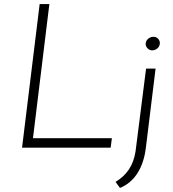

<svg xmlns="http://www.w3.org/2000/svg" viewBox="-20 -730 854 949"><path d="M224 -710 143 -47H533L527 0H89L176 -710ZM551 169Q593 144 617.5 107Q642 70 650 18L702 -391H749L701 0Q692 74 660 125Q628 176 573 199ZM700 -513Q700 -528 712.5 -538.5Q725 -549 740 -548Q753 -548 762 -538Q771 -528 770 -515Q769 -500 757.5 -490.5Q746 -481 731 -481Q718 -482 709 -491.5Q700 -501 700 -513Z"/></svg>

Font: Josefin Sans Light
Style: Italic
Weight: 300
Italic angle: -7°
Designer: Santiago Orozco
Foundry: Typemade
Version: Version 2.000